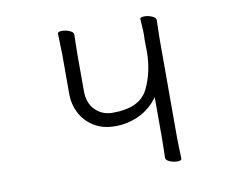

<svg xmlns="http://www.w3.org/2000/svg" viewBox="-78 -813 1155 925"><g transform="rotate(-10 500.0 -350.0)"><path d="M453 -211Q392 -211 348.5 -238.5Q305 -266 283 -309.5Q261 -353 261 -400V-592L260 -630L258 -698Q258 -708 279 -708Q298 -708 316.5 -700Q335 -692 335 -680Q335 -659 334 -643L333 -592V-404Q333 -345 367 -311Q401 -277 453 -277Q585 -277 625 -358Q665 -439 665 -542Q665 -574 664 -592Q665 -601 665 -619Q665 -641 663 -669Q661 -693 661 -698Q661 -708 682 -708Q701 -708 719.5 -700Q738 -692 738 -680L736 -592V-109L737 -60L739 -2Q739 8 718 8Q699 8 680.5 0Q662 -8 662 -20Q662 -41 663 -56L664 -109V-316Q627 -264 571.5 -237.5Q516 -211 453 -211Z"/></g></svg>

Font: Iansui
Style: Regular
Weight: 400
Designer: But Ko / Fontworks Inc.
Foundry: zi-hi.com / Fontworks Inc.
Version: Version 1.002